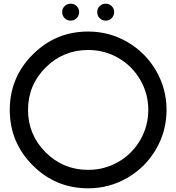

<svg xmlns="http://www.w3.org/2000/svg" viewBox="-20 -996 956 1041"><path d="M585.5 -963Q572 -976 553 -976Q534 -976 520.5 -963Q507 -950 507 -930.5Q507 -911 520.5 -897.5Q534 -884 553 -884Q572 -884 585.5 -897.5Q599 -911 599 -930.5Q599 -950 585.5 -963ZM395.5 -963Q382 -976 363 -976Q344 -976 330.5 -963Q317 -950 317 -930.5Q317 -911 330.5 -897.5Q344 -884 363 -884Q382 -884 395.5 -897.5Q409 -911 409 -930.5Q409 -950 395.5 -963ZM458 -825Q282 -825 157.5 -700.5Q33 -576 33 -400Q33 -224 157.5 -99.5Q282 25 458 25Q573 25 671 -32Q769 -89 826 -187Q883 -285 883 -400Q883 -515 826 -613Q769 -711 671 -768Q573 -825 458 -825ZM458 -725Q547 -725 622 -681.5Q697 -638 740.5 -563Q784 -488 784 -400Q784 -312 740.5 -237Q697 -162 622 -118.5Q547 -75 458 -75Q323 -75 227.5 -170Q132 -265 132 -400Q132 -535 227.5 -630Q323 -725 458 -725Z"/></svg>

Font: Serreria Sobria
Style: Medium
Weight: 500
Version: Version 001.000